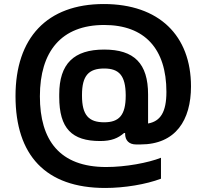

<svg xmlns="http://www.w3.org/2000/svg" viewBox="-20 -713 1024 953"><path d="M779 174V70C716 95 604 116 507 116C276 116 178 -17 178 -235C178 -457 284 -589 497 -589C698 -589 806 -471 806 -257C806 -156 776 -111 715 -100V-244C715 -398 646 -467 497 -467C347 -467 274 -397 274 -244V-232C274 -75 337 -13 477 -13C533 -13 566 -27 596 -53H601V-49C601 -16 621 4 655 4H677C853 4 928 -118 928 -284C928 -536 770 -693 495 -693C213 -693 57 -525 57 -236C57 57 206 220 502 220C598 220 705 202 779 174ZM387 -238V-242C387 -337 420 -373 497 -373C572 -373 603 -337 604 -242V-238C604 -141 571 -106 497 -106C420 -106 387 -142 387 -238Z"/></svg>

Font: LT Wave Alt Bold
Style: Regular
Weight: 700
Designer: Daniel Lyons
Version: Version 2.5 (Glyphs App)